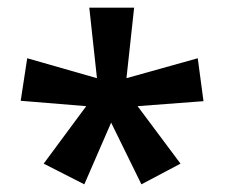

<svg xmlns="http://www.w3.org/2000/svg" viewBox="-20 -780 586 501"><path d="M330 -760 310 -576 496 -628 511 -516 339 -503 451 -353 349 -299 270 -460 200 -299 94 -353 205 -503 34 -517 51 -628 233 -576 213 -760Z"/></svg>

Font: Noto Sans Canadian Aboriginal SemiBold
Style: Regular
Weight: 600
Designer: Monotype Design Team, Typotheque's Kevin King
Foundry: Monotype Imaging Inc.
Version: Version 2.004; ttfautohint (v1.8.4.7-5d5b)